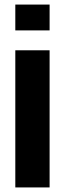

<svg xmlns="http://www.w3.org/2000/svg" viewBox="-20 -820 284 840"><path d="M47 -687V-800H197V-687ZM47 0V-600H197V0Z"/></svg>

Font: Big Shoulders Text Thin Black
Style: Regular
Weight: 900
Version: Version 2.002